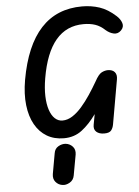

<svg xmlns="http://www.w3.org/2000/svg" viewBox="-76 -985 1006 1387"><g transform="rotate(-5 427.5 -291.0)"><path d="M359.5 9Q290 9 237 -22.2Q184 -53.5 151 -112Q118 -170.5 108.5 -252.5Q99 -334.5 116.5 -435.5Q204 -928.5 572.5 -928.5Q639.5 -928.5 699 -908.8Q758.5 -889 815.5 -837Q842.5 -813 852 -783.8Q861.5 -754.5 837.5 -730.5Q814 -707 784 -713.5Q754 -720 727.5 -743Q693.5 -775 656.8 -787.5Q620 -800 571.5 -800Q324.5 -800 262.5 -434.5Q250.5 -363.5 252.2 -305.8Q254 -248 267.8 -206.2Q281.5 -164.5 305.5 -142Q329.5 -119.5 361 -119.5Q397.5 -119.5 432.8 -142Q468 -164.5 501.2 -202.5Q534.5 -240.5 565.2 -286.8Q596 -333 623 -380Q650 -430 673.2 -441.8Q696.5 -453.5 718 -453.5Q751.5 -453.5 767.8 -434.2Q784 -415 778 -381.5L721.5 -60Q717 -34 703.5 -17Q690 0 653 0Q616 0 595.8 -18.2Q575.5 -36.5 582 -70L596 -145.5Q546.5 -76 491 -33.5Q435.5 9 359.5 9ZM318 344Q289.5 339.5 270.5 317Q251.5 294.5 257 259.5L283.5 111Q288.5 78 314.8 62.8Q341 47.5 368.5 50Q399 53.5 419 75.8Q439 98 433.5 133.5L406.5 282.5Q401 316 372.8 332.5Q344.5 349 318 344Z"/></g></svg>

Font: Edu VIC WA NT Hand
Style: Regular
Weight: 400
Designer: Tina and Corey Anderson, Eben Sorkin, Mirko Velimirovic
Foundry: Google for Education
Version: Version 1.000